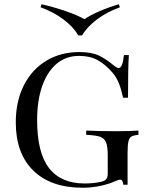

<svg xmlns="http://www.w3.org/2000/svg" viewBox="-20 -866 701 900"><path d="M516 -557Q529 -547 536 -547Q555 -547 561 -608H584Q580 -551 580 -408H557Q549 -446 537.5 -475Q526 -504 507 -526Q474 -564 438 -584Q402 -604 350 -604Q290 -604 246 -567.5Q202 -531 178 -463Q154 -395 154 -303Q154 -150 210 -78Q266 -6 377 -6Q420 -6 454 -14Q472 -18 478.5 -27Q485 -36 485 -52V-138Q485 -180 477 -199Q469 -218 449 -225Q429 -232 384 -234V-254Q438 -251 525 -251Q593 -251 629 -254V-234Q606 -232 596 -226Q586 -220 582 -203Q578 -186 578 -148V0H558Q556 -24 543 -24Q537 -24 521 -17Q505 -10 499 -8Q435 14 368 14Q218 14 136 -66.5Q54 -147 54 -292Q54 -392 92 -466.5Q130 -541 197.5 -581.5Q265 -622 352 -622Q408 -622 442.5 -606Q477 -590 516 -557ZM542 -832Q481 -810 434 -774.5Q387 -739 365 -700H347Q325 -739 278 -774.5Q231 -810 170 -832L175 -846Q232 -833 287.5 -814Q343 -795 376 -776Q403 -795 447.5 -814Q492 -833 537 -846Z"/></svg>

Font: Playfair Display SC
Style: Regular
Weight: 400
Designer: Claus Eggers Sørensen
Foundry: Claus Eggers Sørensen
Version: Version 1.200; ttfautohint (v1.6)